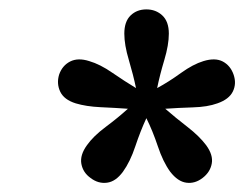

<svg xmlns="http://www.w3.org/2000/svg" viewBox="-20 -702 530 417"><path d="M487.3 -540Q494.1 -520.5 485.8 -503.4Q477.5 -486.3 452.1 -477.5Q430.7 -469.7 398.9 -468.8Q367.2 -467.8 338.9 -465.8Q361.3 -446.3 387.2 -426.3Q413.1 -406.2 427.7 -386.7Q443.4 -365.2 439.9 -346.7Q436.5 -328.1 419.9 -315.4Q403.3 -302.7 384.8 -305.2Q366.2 -307.6 349.6 -329.1Q334 -350.6 322.8 -384.3Q311.5 -418 297.9 -445.3Q285.2 -418 273.9 -384.3Q262.7 -350.6 247.1 -329.1Q231.4 -307.6 212.4 -305.2Q193.4 -302.7 176.8 -315.4Q160.2 -327.1 156.7 -346.2Q153.3 -365.2 168.9 -386.7Q182.6 -406.2 209.5 -426.3Q236.3 -446.3 257.8 -465.8Q229.5 -467.8 198.2 -469.2Q167 -470.7 144.5 -477.5Q119.1 -485.4 110.8 -502.9Q102.5 -520.5 108.4 -540Q115.2 -559.6 132.3 -568.4Q149.4 -577.1 173.8 -569.3Q197.3 -562.5 224.1 -543.9Q251 -525.4 275.4 -510.7Q269.5 -539.1 259.8 -571.8Q250 -604.5 250 -628.9Q250 -655.3 263.7 -668.5Q277.3 -681.6 297.9 -681.6Q318.4 -681.6 332.5 -668.5Q346.7 -655.3 346.7 -628.9Q346.7 -604.5 336.9 -571.8Q327.1 -539.1 321.3 -510.7Q346.7 -524.4 373 -543.5Q399.4 -562.5 421.9 -569.3Q447.3 -577.1 463.9 -568.4Q480.5 -559.6 487.3 -540Z"/></svg>

Font: Crimson Pro SemiBold
Style: Italic
Weight: 600
Italic angle: -12°
Designer: Jacques Le Bailly
Foundry: Baron von Fonthausen
Version: Version 1.003